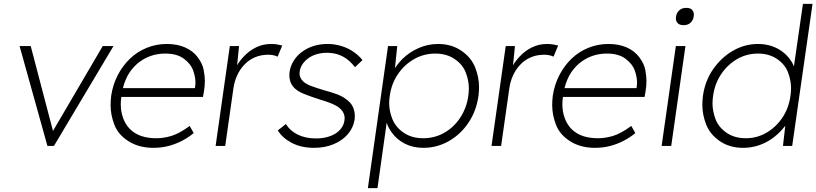

<svg xmlns="http://www.w3.org/2000/svg" viewBox="-20 -760 4252 1000"><path d="M227 0 82 -520H140L256 -78L515 -520H571L261 0Z M779 10Q704 10 650 -24Q596 -58 576 -109.5Q556 -161 556 -212Q556 -236 559 -261Q568 -320 593.5 -369Q619 -418 657 -454.5Q695 -491 744.5 -511Q794 -531 849 -531Q903 -531 944 -513Q985 -495 1010 -461.5Q1035 -428 1041 -395Q1047 -362 1047 -339Q1047 -312 1042 -282L1037 -255H612Q609 -235 609 -217Q609 -178 621 -146Q639 -95 682.5 -67.5Q726 -40 795 -40Q832 -40 872.5 -52Q913 -64 968 -104L989 -67Q964 -46 931.5 -28.5Q899 -11 860.5 -0.5Q822 10 779 10ZM995 -301 996 -307Q998 -319 998 -331Q998 -359 986 -393Q974 -427 938 -454Q902 -481 841 -481Q784 -481 736 -456Q688 -431 655 -383Q632 -348 620 -301Z M1103 0 1177 -520H1225L1215 -420Q1229 -444 1250 -466Q1277 -495 1313 -513Q1349 -531 1393 -531Q1410 -531 1424 -528.5Q1438 -526 1450 -523L1426 -465Q1413 -471 1400.5 -473Q1388 -475 1378 -475Q1338 -475 1306.5 -461Q1275 -447 1252 -422.5Q1229 -398 1215 -367Q1201 -336 1196 -302L1153 0Z M1616 10Q1548 10 1498.5 -16.5Q1449 -43 1427 -81L1469 -114Q1491 -78 1531.5 -58.5Q1572 -39 1626 -39Q1656 -39 1681.5 -45.5Q1707 -52 1726.5 -64Q1746 -76 1758.5 -93.5Q1771 -111 1774 -133Q1775 -139 1775 -144Q1775 -176 1746 -199Q1731 -211 1706.5 -221Q1682 -231 1648 -241Q1598 -257 1563 -271Q1528 -285 1509 -306Q1495 -323 1491 -339Q1487 -355 1487 -368Q1487 -376 1488 -385Q1493 -417 1509.5 -443.5Q1526 -470 1553 -490Q1580 -510 1613.5 -520.5Q1647 -531 1686 -531Q1723 -531 1757.5 -520.5Q1792 -510 1820 -491Q1848 -472 1868 -447L1829 -410Q1812 -432 1791 -449Q1770 -466 1743 -475.5Q1716 -485 1682 -485Q1655 -485 1630.5 -478Q1606 -471 1587 -457.5Q1568 -444 1556 -426.5Q1544 -409 1541 -388Q1540 -383 1540 -378Q1540 -368 1544 -357.5Q1548 -347 1559 -336Q1574 -322 1601 -312Q1628 -302 1668 -290Q1705 -280 1732.5 -270Q1760 -260 1779 -246Q1808 -226 1818 -203Q1828 -180 1828 -157Q1828 -147 1827 -137Q1820 -94 1791.5 -61Q1763 -28 1717.5 -9Q1672 10 1616 10Z M1896 220 2001 -520H2049L2037 -405Q2054 -431 2077 -454Q2113 -489 2161 -510Q2209 -531 2262 -531Q2331 -531 2382.5 -496Q2434 -461 2454.5 -409.5Q2475 -358 2475 -307Q2475 -284 2472 -260Q2461 -182 2420 -121Q2379 -60 2317.5 -25Q2256 10 2185 10Q2132 10 2090 -11Q2048 -32 2022 -68Q2003 -92 1994 -121L1946 220ZM2184 -40Q2244 -40 2294 -68.5Q2344 -97 2377 -147Q2410 -197 2419 -260Q2422 -281 2422 -300Q2422 -340 2406 -382Q2390 -424 2348 -452.5Q2306 -481 2247 -481Q2188 -481 2137.5 -452.5Q2087 -424 2053 -374.5Q2019 -325 2010 -261Q2007 -241 2007 -222Q2007 -181 2024 -139Q2041 -97 2083 -68.5Q2125 -40 2184 -40Z M2540 0 2614 -520H2662L2652 -420Q2666 -444 2687 -466Q2714 -495 2750 -513Q2786 -531 2830 -531Q2847 -531 2861 -528.5Q2875 -526 2887 -523L2863 -465Q2850 -471 2837.5 -473Q2825 -475 2815 -475Q2775 -475 2743.5 -461Q2712 -447 2689 -422.5Q2666 -398 2652 -367Q2638 -336 2633 -302L2590 0Z M3079 10Q3004 10 2950 -24Q2896 -58 2876 -109.5Q2856 -161 2856 -212Q2856 -236 2859 -261Q2868 -320 2893.5 -369Q2919 -418 2957 -454.5Q2995 -491 3044.5 -511Q3094 -531 3149 -531Q3203 -531 3244 -513Q3285 -495 3310 -461.5Q3335 -428 3341 -395Q3347 -362 3347 -339Q3347 -312 3342 -282L3337 -255H2912Q2909 -235 2909 -217Q2909 -178 2921 -146Q2939 -95 2982.5 -67.5Q3026 -40 3095 -40Q3132 -40 3172.5 -52Q3213 -64 3268 -104L3289 -67Q3264 -46 3231.5 -28.5Q3199 -11 3160.5 -0.5Q3122 10 3079 10ZM3295 -301 3296 -307Q3298 -319 3298 -331Q3298 -359 3286 -393Q3274 -427 3238 -454Q3202 -481 3141 -481Q3084 -481 3036 -456Q2988 -431 2955 -383Q2932 -348 2920 -301Z M3541 -629Q3519 -629 3509.5 -639.5Q3500 -650 3500 -665Q3500 -669 3501 -674Q3504 -694 3518 -706.5Q3532 -719 3554 -719Q3576 -719 3585 -708.5Q3594 -698 3594 -683Q3594 -679 3593 -674Q3590 -654 3576.5 -641.5Q3563 -629 3541 -629ZM3426 0 3500 -520H3550L3476 0Z M3851 10Q3780 10 3729 -25Q3678 -60 3658 -111.5Q3638 -163 3638 -213Q3638 -235 3641 -260Q3652 -339 3694.5 -400Q3737 -461 3798 -496Q3859 -531 3928 -531Q3968 -531 4002 -519Q4036 -507 4062 -485.5Q4088 -464 4105 -435Q4111 -425 4115 -414L4162 -740H4212L4106 0H4058L4070 -105Q4063 -96 4055 -87Q4030 -58 3998 -36Q3966 -14 3928.5 -2Q3891 10 3851 10ZM3865 -40Q3922 -40 3971.5 -68.5Q4021 -97 4054.5 -146.5Q4088 -196 4097 -261Q4100 -282 4100 -301Q4100 -341 4084.5 -382.5Q4069 -424 4027.5 -452.5Q3986 -481 3928 -481Q3869 -481 3819.5 -452.5Q3770 -424 3736.5 -374.5Q3703 -325 3694 -261Q3691 -240 3691 -221Q3691 -182 3706.5 -140Q3722 -98 3763.5 -69Q3805 -40 3865 -40Z"/></svg>

Font: Lexend ExtLt
Style: Italic
Weight: 250
Italic angle: -8.13011°
Designer: Bonnie Shaver-Troup, Thomas Jockin
Foundry: Lexend
Version: Version 1.007